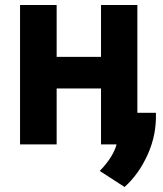

<svg xmlns="http://www.w3.org/2000/svg" viewBox="-20 -559 649 766"><path d="M528 -539V-109H602Q605 -22 569.5 57Q534 136 477 187L378 123Q432 67 445 17H383V-206H206V17H60V-539H206V-332H383V-539Z"/></svg>

Font: Repo
Style: Bold
Weight: 700
Designer: Stefan Peev
Foundry: Context Ltd
Version: Version 001.000